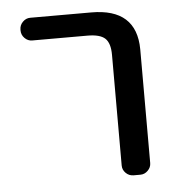

<svg xmlns="http://www.w3.org/2000/svg" viewBox="-44 -588 562 609"><g transform="rotate(-5 237.5 -284.0)"><path d="M74.2 -474.6Q60.5 -474.6 50.3 -484.9Q40 -495.1 40 -509.8V-511.7Q40 -526.4 50.3 -536.6Q60.5 -546.9 74.2 -546.9H268.6Q412.1 -546.9 413.1 -417V-54.7Q413.1 -41 402.8 -30.8Q392.6 -20.5 378.9 -20.5H357.4Q342.8 -20.5 332.5 -30.8Q322.3 -41 322.3 -54.7V-407.2Q322.3 -444.3 306.2 -459.5Q290 -474.6 250 -474.6Z"/></g></svg>

Font: Gen Jyuu GothicL Regular
Style: Regular
Weight: 400
Designer: [Source Han Sans]
Ryoko NISHIZUKA  (kana & ideographs); Paul D. Hunt (Latin, Greek & Cyrillic); Wenlong ZHANG  (bopomofo
Version: Version 1.002.20150607